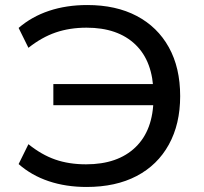

<svg xmlns="http://www.w3.org/2000/svg" viewBox="-20 -734 809 763"><path d="M324 9Q242 9 173.5 -14Q105 -37 54 -82L93 -161Q145 -119 199.5 -100Q254 -81 322 -81Q448 -81 518.5 -149Q589 -217 590 -343L615 -316H192V-400H615L590 -363Q588 -490 518 -557Q448 -624 324 -624Q257 -624 201.5 -605Q146 -586 93 -544L54 -623Q106 -668 175 -691Q244 -714 327 -714Q441 -714 523.5 -670.5Q606 -627 651 -546Q696 -465 696 -352Q696 -241 651 -159.5Q606 -78 523 -34.5Q440 9 324 9Z"/></svg>

Font: Nunito Sans 10pt SemiExpanded Medium
Style: Regular
Weight: 500
Width: 6
Designer: Vernon Adams
Foundry: Vernon Adams
Version: Version 3.101;gftools[0.9.27]